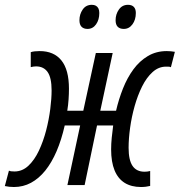

<svg xmlns="http://www.w3.org/2000/svg" viewBox="-67 -750 729 778"><path d="M-10.7 7.8Q-20 7.8 -29.3 6.8Q-38.6 5.9 -47.4 3.9L-30.8 -58.6Q-26.9 -56.6 -21.7 -55.9Q-16.6 -55.2 -8.3 -55.2Q23.4 -55.2 48.1 -78.4Q72.8 -101.6 90.6 -139.4Q108.4 -177.2 119.9 -221.4Q131.3 -265.6 136.7 -308.3Q142.1 -351.1 142.1 -383.3Q142.1 -435.1 126 -458Q109.9 -481 79.1 -481Q74.2 -481 68.6 -480.2Q63 -479.5 57.6 -478V-538.6Q64.5 -541 74 -542Q83.5 -543 93.8 -543Q151.4 -543 181.9 -505.1Q212.4 -467.3 212.4 -390.6Q212.4 -370.1 210.9 -347.7Q209.5 -325.2 205.6 -301.3H270.5L321.3 -535.2H389.6L339.4 -301.3H403.3Q414.1 -348.1 431.4 -391.6Q448.7 -435.1 473.6 -469Q498.5 -502.9 532.2 -522.9Q565.9 -543 608.9 -543Q617.2 -543 625.5 -542.2Q633.8 -541.5 641.6 -540L625.5 -477.5Q622.1 -479.5 617.7 -479.7Q613.3 -480 606 -480Q575.7 -480 551.3 -458Q526.9 -436 508.8 -399.7Q490.7 -363.3 478.5 -319.8Q466.3 -276.4 460.2 -232.2Q454.1 -188 454.1 -151.4Q454.1 -101.1 470.2 -77.6Q486.3 -54.2 518.6 -54.2Q524.4 -54.2 530.3 -54.9Q536.1 -55.7 541.5 -57.1V3.4Q533.7 5.4 524.2 6.6Q514.6 7.8 504.4 7.8Q465.3 7.8 438.2 -9Q411.1 -25.9 397.2 -59.8Q383.3 -93.8 383.3 -144.5Q383.3 -166.5 385.7 -191.2Q388.2 -215.8 391.6 -241.7H326.2L275.9 0H206.1L257.8 -241.7H195.3Q182.1 -183.6 162.4 -137.5Q142.6 -91.3 116.5 -58.8Q90.3 -26.4 58.6 -9.3Q26.9 7.8 -10.7 7.8ZM434.6 -632.8Q418.5 -632.8 409.9 -641.6Q401.4 -650.4 401.4 -668Q401.4 -692.4 414.8 -711.4Q428.2 -730.5 451.7 -730.5Q466.8 -730.5 475.1 -722.2Q483.4 -713.9 483.4 -697.3Q483.4 -669.9 469.7 -651.4Q456.1 -632.8 434.6 -632.8ZM287.6 -632.8Q272 -632.8 263.4 -641.6Q254.9 -650.4 254.9 -668Q254.9 -692.4 268.1 -711.4Q281.2 -730.5 305.2 -730.5Q314.9 -730.5 321.5 -726.8Q328.1 -723.1 331.8 -715.8Q335.4 -708.5 335.4 -697.3Q335.4 -669.9 322.3 -651.4Q309.1 -632.8 287.6 -632.8Z"/></svg>

Font: Open Sans Condensed
Style: Italic
Weight: 400
Width: 3
Italic angle: -12°
Designer: Monotype Design Team
Foundry: Monotype Imaging Inc.
Version: Version 3.000